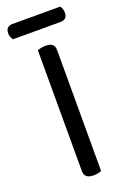

<svg xmlns="http://www.w3.org/2000/svg" viewBox="-156 -804 566 858"><g transform="rotate(-20 126.5 -375.0)"><path d="M90 -363H171V-2Q166 0 156 2.5Q146 5 134 5Q112 5 101 -4Q90 -13 90 -32ZM171 -296H90V-606Q95 -608 105.5 -610.5Q116 -613 128 -613Q150 -613 160.5 -604.5Q171 -596 171 -576ZM229 -690H2Q-2 -696 -5.5 -704Q-9 -712 -9 -722Q-9 -739 0 -747Q9 -755 23 -755H251Q255 -749 258 -740.5Q261 -732 261 -723Q261 -706 252.5 -698Q244 -690 229 -690Z"/></g></svg>

Font: Baloo Tamma 2
Style: Regular
Weight: 400
Designer: Divya Kowshik, Shuchita Grover and Ek Type
Foundry: Ek Type
Version: Version 1.700